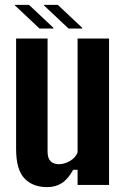

<svg xmlns="http://www.w3.org/2000/svg" viewBox="-20 -758 511 787"><path d="M173 9Q114 9 80 -27Q46 -63 46 -147V-600H175V-136Q175 -85 222 -85Q244 -85 266.5 -98Q289 -111 298 -133V-600H427V0H298V-62H280Q259 -24 233.5 -7.5Q208 9 173 9ZM142 -641 41 -736V-738H99L199 -644V-641ZM160 -736V-738H217L317 -644V-641H261Z"/></svg>

Font: Big Shoulders Display ExtraBold
Style: Regular
Weight: 800
Designer: Patric King
Foundry: XO Type Co
Version: Version 1.000; ttfautohint (v1.8.2)